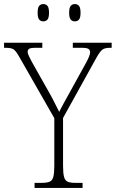

<svg xmlns="http://www.w3.org/2000/svg" viewBox="-29 -924 569 944"><path d="M141 0V-25H177Q201 -25 214.5 -30.5Q228 -36 233 -54Q238 -72 238 -108V-343L66 -644Q49 -674 37.5 -681.5Q26 -689 -1 -689H-9V-714H179V-689H147Q120 -689 113.5 -683.5Q107 -678 107 -670Q107 -660 113.5 -647.5Q120 -635 128 -619L198 -495Q216 -464 232 -433.5Q248 -403 262 -374Q270 -390 283 -414Q296 -438 314 -470L395 -617Q414 -652 414 -667Q414 -678 406 -683.5Q398 -689 371 -689H329V-714H520V-689H513Q487 -689 475 -680.5Q463 -672 445 -640L281 -344V-109Q281 -72 286 -54Q291 -36 304 -30.5Q317 -25 341 -25H377V0ZM339 -819Q326 -819 318.5 -828Q311 -837 311 -861Q311 -886 318.5 -895Q326 -904 339 -904Q352 -904 359.5 -895Q367 -886 367 -861Q367 -837 359.5 -828Q352 -819 339 -819ZM184 -819Q171 -819 163.5 -828Q156 -837 156 -861Q156 -886 163.5 -895Q171 -904 184 -904Q197 -904 204.5 -895Q212 -886 212 -861Q212 -837 204.5 -828Q197 -819 184 -819Z"/></svg>

Font: Noto Serif SemiCondensed ExtraLight
Style: Regular
Weight: 200
Width: 4
Designer: Monotype Design Team
Foundry: Monotype Imaging Inc.
Version: Version 2.014